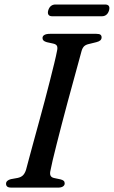

<svg xmlns="http://www.w3.org/2000/svg" viewBox="-20 -854 518 874"><path d="M210 -79Q206 -63.5 210 -54.8Q214 -46 227 -43.5L255.5 -37.5Q265.5 -35 270 -30.8Q274.5 -26.5 274.5 -19Q274.5 -10.5 266.5 -5.2Q258.5 0 245.5 0H32Q18 0 12.8 -4.8Q7.5 -9.5 7.5 -17.5Q7.5 -25.5 13.5 -30.8Q19.5 -36 29.5 -38.5L60 -44Q75 -47 84 -55.5Q93 -64 98.5 -81Q103.5 -100 112.5 -133.5Q121.5 -167 133.2 -210Q145 -253 158 -300.5Q171 -348 183.8 -396Q196.5 -444 207.5 -487.5Q218.5 -531 227 -565.8Q235.5 -600.5 239.5 -622Q243 -636.5 239.5 -644.5Q236 -652.5 222.5 -655.5L193 -662Q182.5 -665 178 -669.5Q173.5 -674 173.5 -681Q173.5 -690 182.2 -695Q191 -700 207.5 -700H418.5Q432.5 -700 437.5 -695.8Q442.5 -691.5 442.5 -684Q442.5 -675.5 436.5 -670.2Q430.5 -665 418.5 -662L386 -654Q371.5 -651 363.8 -644.2Q356 -637.5 351.5 -622.5Q345.5 -600.5 335.5 -563.8Q325.5 -527 313 -481.5Q300.5 -436 287 -386.2Q273.5 -336.5 261 -288Q248.5 -239.5 237.8 -197.5Q227 -155.5 219.8 -124.5Q212.5 -93.5 210 -79ZM199.5 -806.5Q203.5 -820 212 -826.8Q220.5 -833.5 232.5 -833.5H458.5Q470.5 -833.5 475.2 -827Q480 -820.5 476.5 -807Q472.5 -793.5 464.2 -786.8Q456 -780 443.5 -780H217.5Q205.5 -780 200.8 -786.8Q196 -793.5 199.5 -806.5Z"/></svg>

Font: Fraunces
Style: Italic
Weight: 400
Italic angle: -16°
Version: Version 1.000;[b76b70a41]